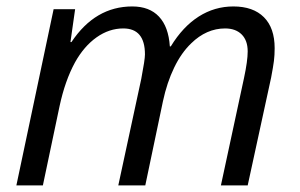

<svg xmlns="http://www.w3.org/2000/svg" viewBox="-20 -564 912 584"><path d="M143.1 -536.1H208.5L194.3 -436H197.3Q269.5 -544.4 382.3 -544.4Q434.6 -544.4 463.6 -513.4Q492.7 -482.4 496.6 -422.9H499.5Q536.1 -482.9 584.5 -513.7Q632.8 -544.4 689.9 -544.4Q750 -544.4 782.7 -511.7Q815.4 -479 815.4 -417.5Q815.4 -396 813.2 -378.7Q811 -361.3 804.7 -328.1L733.4 0H651.9L722.2 -326.7Q733.4 -378.9 733.4 -407.7Q733.4 -440.9 715.1 -459.2Q696.8 -477.5 664.6 -477.5Q636.2 -477.5 610.4 -466.1Q584.5 -454.6 562 -432.6Q531.7 -403.8 509.8 -358.4Q487.8 -313 475.6 -255.9L421.9 0H339.8L409.7 -324.2Q420.9 -382.8 420.9 -398.4Q420.9 -477.5 355 -477.5Q312 -477.5 273.7 -450.4Q235.4 -423.3 208 -374Q177.7 -318.4 161.1 -240.7L110.4 0H29.8Z"/></svg>

Font: Viking Open Sans
Style: Italic
Weight: 400
Italic angle: -12°
Foundry: Ascender Corporation
Version: Version 2.000